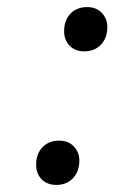

<svg xmlns="http://www.w3.org/2000/svg" viewBox="-20 -510 323 542"><path d="M161 -422Q161 -453 179 -471.5Q197 -490 226 -490Q252 -490 267.5 -473.5Q283 -457 283 -434Q283 -403 265 -384Q247 -365 218 -365Q192 -365 176.5 -381Q161 -397 161 -422ZM82 -45Q82 -76 100 -94.5Q118 -113 147 -113Q173 -113 188.5 -96.5Q204 -80 204 -57Q204 -26 186 -7Q168 12 139 12Q113 12 97.5 -4Q82 -20 82 -45Z"/></svg>

Font: Lingua Franca
Style: Italic
Weight: 400
Italic angle: -13°
Version: Version 1.19